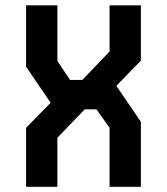

<svg xmlns="http://www.w3.org/2000/svg" viewBox="-20 -716 640 736"><path d="M400 -695.5V-518.5L295.5 -409.5H248.5L200 -482.5V-695.5H80V-460.5L174 -322L80 -226V0H200V-188L305 -297H349.5L400 -226.5V0H520V-249L426 -387L520 -483.5V-695.5Z"/></svg>

Font: Kode Mono
Style: Regular
Weight: 400
Monospace: yes
Designer: Isa Ozler
Foundry: Kadena LLC
Version: Version 1.000;gftools[0.9.28]